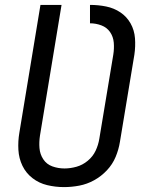

<svg xmlns="http://www.w3.org/2000/svg" viewBox="-20 -755 616 783"><path d="M241 8Q272 8 303.5 2Q335 -4 364 -20Q393 -36 416 -60.5Q439 -85 451.5 -115Q464 -145 469 -176L528 -532Q533 -566 530.5 -599Q528 -632 512.5 -659.5Q497 -687 471 -704.5Q445 -722 413 -728.5Q381 -735 347 -735V-660Q371 -660 393.5 -651.5Q416 -643 429 -624Q442 -605 444 -581Q446 -557 442 -532L385 -189Q381 -164 370 -140.5Q359 -117 338 -99.5Q317 -82 292 -75Q267 -68 243 -68Q217 -68 193.5 -76.5Q170 -85 156.5 -105.5Q143 -126 141 -151Q139 -176 143 -202L231 -735H145L59 -214Q53 -179 55 -144Q57 -109 71.5 -79Q86 -49 112.5 -28.5Q139 -8 172.5 0Q206 8 241 8Z"/></svg>

Font: Iosevka Sparkle
Style: Italic
Weight: 400
Italic angle: -9°
Designer: Belleve Invis
Foundry: Belleve Invis
Version: Version 4.5.0; ttfautohint (v1.8.3)